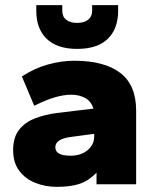

<svg xmlns="http://www.w3.org/2000/svg" viewBox="-20 -716 600 746"><path d="M201 10Q155 10 116 -6Q77 -22 54 -53.5Q31 -85 31 -133Q31 -182 54 -211.5Q77 -241 116 -256Q155 -271 201 -277L343 -294Q334 -323 310.5 -335.5Q287 -348 257 -348Q228 -348 193.5 -338Q159 -328 113 -305L65 -419Q114 -451 166.5 -465.5Q219 -480 269 -480Q385 -480 447 -433Q509 -386 509 -286V0H355V-45Q325 -14 290 -2Q255 10 201 10ZM255 -111Q282 -111 302.5 -121Q323 -131 334.5 -148Q346 -165 346 -185V-196L256 -184Q225 -180 210 -170Q195 -160 195 -144Q195 -127 210 -119Q225 -111 255 -111ZM280 -526Q202 -526 161.5 -565Q121 -604 121 -674V-696H222V-674Q222 -651 237.5 -639Q253 -627 280 -627Q307 -627 322.5 -639.5Q338 -652 338 -674V-696H439V-674Q439 -604 398.5 -565Q358 -526 280 -526Z"/></svg>

Font: Gantari ExtraBold
Style: Regular
Weight: 800
Version: Version 1.000